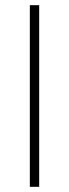

<svg xmlns="http://www.w3.org/2000/svg" viewBox="-20 -720 266 740"><path d="M95 0H131V-700H95Z"/></svg>

Font: TitilliumText22L
Style: 1 wt
Weight: 100
Designer: Campivisivi
Foundry: Campivisivi
Version: 1.000